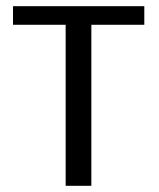

<svg xmlns="http://www.w3.org/2000/svg" viewBox="-20 -600 512 620"><path d="M22 -520H192V0H275V-520H446V-580H22Z"/></svg>

Font: Charger Sport
Style: DfBd
Weight: 400
Designer: Jasper
Foundry: Cannot Into Space Fonts
Version: Version 1.1